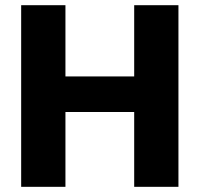

<svg xmlns="http://www.w3.org/2000/svg" viewBox="-20 -722 771 742"><path d="M61.8 0V-701.9H232.9V0ZM498.6 0V-701.9H669.6V0ZM212.9 -289.2V-426.6H522.9V-289.2Z"/></svg>

Font: Poppins Variable
Style: Regular
Weight: 100
Designer: Jonny Pinhorn
Foundry: Indian Type Foundry
Version: Version 6.000